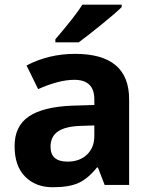

<svg xmlns="http://www.w3.org/2000/svg" viewBox="-20 -786 644 816"><path d="M194.8 -162.1Q194.8 -99.1 267.1 -99.1Q318.4 -99.1 349.6 -128.9Q380.9 -158.7 380.9 -208V-252.9L323.2 -251Q258.3 -249 226.6 -227.5Q194.8 -206.1 194.8 -162.1ZM203.6 9.8Q131.8 9.8 86.9 -35.2Q42 -80.1 42 -165Q42 -250 102.5 -291Q163.1 -332 286.1 -336.9L380.9 -339.8V-363.8Q380.9 -446.8 295.9 -446.8Q230.5 -446.8 142.1 -407.2L92.8 -507.8Q187 -557.1 299.3 -557.1Q528.8 -557.1 528.8 -363.8V0H424.8L396 -74.2H392.1Q354.5 -27.3 314.5 -8.8Q274.4 9.8 203.6 9.8ZM215.3 -606V-619.1Q299.3 -716.8 330.1 -766.1H497.1V-755.9Q471.7 -730.5 410.2 -680.7Q348.6 -630.9 314.5 -606Z"/></svg>

Font: OpenSans-Bold
Style: Bold
Weight: 700
Foundry: Ascender Corporation
Version: Version 1.10